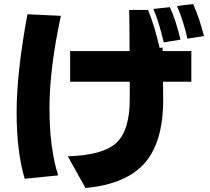

<svg xmlns="http://www.w3.org/2000/svg" viewBox="-20 -852 1040 953"><path d="M116.2 -781.2 282.2 -773.4Q225.6 -511.7 225.6 -314.5Q225.6 -117.2 268.6 18.6L102.5 35.2Q62.5 -99.6 62.5 -295.4Q62.5 -491.2 116.2 -781.2ZM316.4 -76.2Q490.2 -81.1 557.1 -142.6Q624 -204.1 624 -360.4V-446.3H328.1V-598.6H623Q623 -736.3 621.1 -802.7H714.8Q745.1 -730.5 772.5 -614.3L787.1 -616.2V-598.6H929.7V-446.3H789.1Q790 -395.5 790 -357.4Q790 -146.5 697.8 -42Q605.5 62.5 404.3 81.1ZM741.2 -807.6 823.2 -816.4Q851.6 -755.9 876 -655.3L793 -641.6Q767.6 -748 741.2 -807.6ZM858.4 -822.3 938.5 -832Q969.7 -763.7 992.2 -672.9L910.2 -660.2Q890.6 -749 858.4 -822.3Z"/></svg>

Font: GenEi M Gothic v2 Heavy
Style: Regular
Weight: 800
Version: Version 2.0